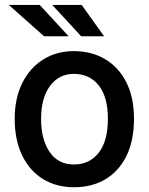

<svg xmlns="http://www.w3.org/2000/svg" viewBox="-20 -764 615 794"><path d="M286.2 10.3Q213.1 10.3 157.8 -23.6Q102.6 -57.5 71.7 -121.1Q40.8 -184.7 40.8 -272.7Q40.8 -357.6 72.1 -420.5Q103.3 -483.3 158.6 -517.9Q213.8 -552.6 285.5 -552.6Q358.3 -552.6 414.4 -519.5Q470.5 -486.5 502.3 -424Q534.1 -361.5 534.1 -272.7Q534.1 -182.2 502.8 -119Q471.6 -55.8 415.8 -22.7Q360.1 10.3 286.2 10.3ZM285.5 -83.8Q350.1 -83.8 388.1 -132.1Q426.1 -180.4 426.1 -272.7Q426.1 -364 388 -411.2Q349.8 -458.5 285.5 -458.5Q223.7 -458.5 186.8 -408.6Q149.9 -358.7 149.9 -272.7Q149.9 -187.1 185.2 -135.5Q220.5 -83.8 285.5 -83.8ZM263.8 -614H162.3L16.3 -743.6H144.2ZM410.5 -614H315.7L196 -743.6H317.8Z"/></svg>

Font: Interface Medium
Style: Regular
Weight: 500
Designer: Rasmus Andersson
Foundry: rsms
Version: Version 1.8